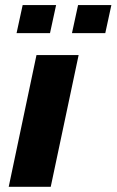

<svg xmlns="http://www.w3.org/2000/svg" viewBox="-20 -723 451 743"><path d="M13.7 0 121.2 -510H284.3L176.3 0ZM258.5 -594.7 282.1 -703.4H411L387.4 -594.7ZM44.1 -594.7 67.7 -703.4H197.1L173.5 -594.7Z"/></svg>

Font: Saira Thin
Style: Italic
Weight: 100
Italic angle: -12°
Designer: Hector Gatti with collaboration of the Omnibus-Type team
Foundry: Omnibus-Type
Version: Version 1.101